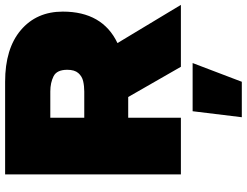

<svg xmlns="http://www.w3.org/2000/svg" viewBox="-130 -614 988 769"><g transform="rotate(-90 364.5 -230.0)"><path d="M50 0V-704H421Q554 -704 628 -641Q702 -578 702 -473Q702 -314 576 -254L729 0H481L360 -211H277V0ZM277 -387H382Q404 -387 423.5 -391.5Q443 -396 456 -411Q469 -426 469 -455Q469 -497 443 -510Q417 -523 382 -523H277ZM496 47 421 244H279L303 47Z"/></g></svg>

Font: Prodigy Sans Black
Style: Regular
Weight: 900
Designer: Wei Huang
Foundry: Wei Huang
Version: Version 1.003; ttfautohint (v1.8.3)